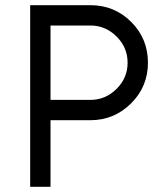

<svg xmlns="http://www.w3.org/2000/svg" viewBox="-20 -720 618 740"><path d="M174.7 -621.7H328.5Q386.8 -621.7 429.8 -578.8Q471.8 -536.7 471.8 -478.3Q471.8 -420 429.8 -378Q386.8 -335 328.5 -335H174.7ZM96.3 -700V0H174.7V-256.7H328.5Q420.3 -256.7 485.7 -322Q550.2 -386.5 550.2 -478.3Q550.2 -571 485.7 -635.5Q421.2 -700 328.5 -700Z"/></svg>

Font: Unageo Variable
Style: Regular
Weight: 300
Designer: Richard Sepsi
Foundry: Richard Sepsi
Version: Version 2.200